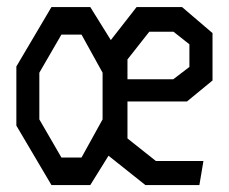

<svg xmlns="http://www.w3.org/2000/svg" viewBox="-20 -534 660 554"><path d="M505.2 -513.7 593.2 -438.5V-301.8L519.5 -241.2H324.8V-305.2H479.8L526.5 -340.8V-406.2L480.5 -442.5H410.8L347.8 -362.5V-134.5L429.8 -69.5H567L555.3 0H399.5L276 -98.3V-388L374.2 -513.7ZM27.2 -171.5V-342.2L128.5 -513.7H240.5L344 -347.2V-166.5L240.5 0H128.5ZM215.2 -79.5 276 -189.5V-324.2L215.2 -434.2H157.2L93.5 -324.2V-189.5L157.2 -79.5Z"/></svg>

Font: Monaspace Krypton Var
Style: Regular
Weight: 400
Designer: Riley Cran and the Lettermatic Team
Version: Version 1.101 (Monaspace Krypton Var)